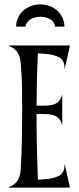

<svg xmlns="http://www.w3.org/2000/svg" viewBox="-20 -855 359 875"><path d="M152.8 -36.1Q180.7 -37.1 203.9 -40.3Q227.1 -43.5 247.6 -53.2Q261.7 -60.1 268.3 -74Q274.9 -87.9 273.9 -105H275.4Q281.7 -77.1 286.1 -57.4Q290.5 -37.6 293.5 -24.9Q296.9 -9.8 298.8 0H20V-2.4Q44.9 -10.7 58.1 -29.5Q71.3 -48.3 73.7 -74.7Q78.6 -150.9 79.8 -220.5Q81.1 -290 81.1 -352.1Q81.1 -406.7 80.3 -460.7Q79.6 -514.6 73.7 -573.2Q71.3 -599.6 58.1 -618.4Q44.9 -637.2 20 -645.5V-647.9H298.8Q296.9 -638.2 293.5 -623Q290.5 -610.4 286.1 -590.6Q281.7 -570.8 275.4 -543H273.9Q274.9 -560.1 268.3 -574Q261.7 -587.9 247.6 -594.7Q227.1 -604.5 203.9 -607.7Q180.7 -610.8 152.8 -611.8Q149.9 -551.3 148.4 -491.9Q147 -432.6 146.5 -373.5Q162.6 -373.5 177.5 -373.5Q192.4 -373.5 205.6 -375Q231 -377.4 244.6 -390.1Q258.3 -402.8 262.2 -421.4H263.7V-287.6H262.2Q258.3 -306.2 244.1 -318.8Q230 -331.5 204.6 -334Q191.9 -335.4 177.7 -335.4Q163.6 -335.4 146.5 -335.9V-334Q146.5 -261.2 148.2 -184.3Q149.9 -107.4 152.8 -36.1ZM230.5 -733.4Q230 -742.2 225.8 -750.2Q221.7 -758.3 213.1 -764.4Q204.6 -770.5 192.4 -774.4Q180.2 -778.3 163.6 -778.8Q130.4 -776.9 114 -763.7Q97.7 -750.5 96.2 -733.9H53.2Q54.2 -758.8 64 -777.6Q73.7 -796.4 89.1 -809.1Q104.5 -821.8 124 -828.4Q143.6 -835 163.6 -835Q183.6 -835 203.1 -828.4Q222.7 -821.8 238 -809.1Q253.4 -796.4 263.2 -777.6Q272.9 -758.8 273.9 -733.9Z"/></svg>

Font: Smythe
Style: Regular
Weight: 400
Version: Version 1.000